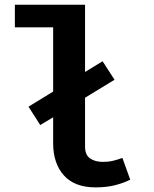

<svg xmlns="http://www.w3.org/2000/svg" viewBox="-20 -780 655 815"><path d="M415.4 -520 466.2 -441.5 341 -365.1V-157.9Q341 -122.6 362.1 -107.7Q383.1 -92.8 417.9 -92.8Q440 -92.8 460.5 -97.7Q481 -102.6 499.5 -109.7L532.8 -17.4Q507.2 -4.1 470.5 5.6Q433.8 15.4 385.6 15.4Q296.9 15.4 251.3 -35.4Q205.6 -86.2 205.6 -172.3V-282.1L150.8 -249.2L101 -327.2L205.6 -391.3V-664.1H43.1V-760H341V-474.4Z"/></svg>

Font: Fira Code SemiBold
Style: Regular
Weight: 600
Designer: Carrois Corporate, Edenspiekermann AG, Nikita Prokopov
Foundry: Carrois Corporate, Edenspiekermann AG, Nikita Prokopov
Version: Version 6.002